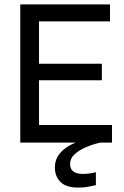

<svg xmlns="http://www.w3.org/2000/svg" viewBox="-20 -647 563 871"><path d="M488 0H72V-627H479V-550H157V-358H442V-283H157V-80H488ZM435 0Q406 6 374 19Q342 32 320 51.5Q298 71 298 98Q298 120 313 131Q328 142 356 142Q372 142 388.5 139.5Q405 137 415 134V193Q408 194 385.5 199Q363 204 335 204Q280 204 254.5 178.5Q229 153 229 113Q229 84 242 62.5Q255 41 275.5 26Q296 11 318.5 2Q341 -7 361.5 -12.5Q382 -18 395 -20Z"/></svg>

Font: Blinker
Style: Regular
Weight: 400
Designer: Juergen Huber
Foundry: supertype
Version: 1.017